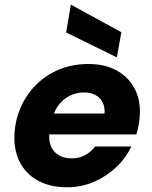

<svg xmlns="http://www.w3.org/2000/svg" viewBox="-20 -778 642 810"><path d="M263 12Q192 12 141 -15.5Q90 -43 64 -93Q38 -143 41 -211Q44 -272 67.5 -325.5Q91 -379 132.5 -420.5Q174 -462 230 -485Q286 -508 354 -508Q422 -508 471.5 -481Q521 -454 547 -406Q573 -358 570 -295Q569 -273 565 -251Q561 -229 555 -211H145L161 -299H421Q423 -327 412.5 -347Q402 -367 382 -377.5Q362 -388 335 -388Q302 -388 273 -373.5Q244 -359 223.5 -329.5Q203 -300 195 -255L190 -226Q184 -192 193 -166Q202 -140 225 -125Q248 -110 283 -110Q315 -110 340 -124Q365 -138 381 -160H534Q511 -111 469.5 -72Q428 -33 375.5 -10.5Q323 12 263 12ZM473 -536 259 -641 279 -758H280L492 -642Z"/></svg>

Font: DM Sans 28pt Black
Style: Italic
Weight: 900
Italic angle: -10°
Version: Version 4.004;gftools[0.9.30]